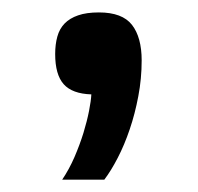

<svg xmlns="http://www.w3.org/2000/svg" viewBox="-20 -146 318 309"><path d="M80.1 143.1Q91.3 126.5 99.9 106.7Q108.4 86.9 114.3 67.9Q120.1 48.8 123.3 32.5Q126.5 16.1 127 5.9Q96.2 4.9 82.5 -10.5Q68.8 -25.9 68.8 -59.1Q68.8 -74.7 72.3 -87.2Q75.7 -99.6 84 -108.2Q92.3 -116.7 105.7 -121.3Q119.1 -126 139.2 -126Q176.8 -126 192.4 -106Q208 -85.9 208 -48.8Q208 -19.5 202.6 8.8Q197.3 37.1 188.7 62.3Q180.2 87.4 169.4 108.2Q158.7 128.9 147.9 143.1Z"/></svg>

Font: Clear Sans Medium
Style: Regular
Weight: 500
Foundry: Intel Corporation
Version: Version 1.00